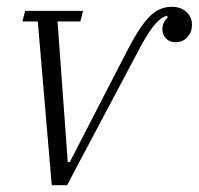

<svg xmlns="http://www.w3.org/2000/svg" viewBox="-20 -544 584 564"><path d="M91 -481H46L54 -512H224L216 -481H149L179 -68H185L351 -390Q371 -429 387.5 -454.5Q404 -480 419.5 -495.5Q435 -511 451 -517.5Q467 -524 485 -524Q511 -524 527.5 -509Q544 -494 544 -471Q544 -450 530.5 -435Q517 -420 496 -420Q478 -420 467.5 -431Q457 -442 457 -457Q457 -470 462 -479Q467 -488 473 -493L470 -498Q459 -494 449.5 -486.5Q440 -479 429.5 -465.5Q419 -452 406.5 -431Q394 -410 378 -379L177 0H132Z"/></svg>

Font: IBM Plex Serif Light
Style: Italic
Weight: 300
Italic angle: -14°
Designer: Mike Abbink, Paul van der Laan, Pieter van Rosmalen
Foundry: Bold Monday
Version: Version 3.001